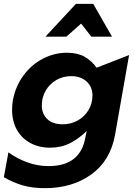

<svg xmlns="http://www.w3.org/2000/svg" viewBox="-28 -808 705 1001"><path d="M190 -258Q190 -301 210.5 -336Q231 -371 266 -391Q301 -411 343 -411Q393 -411 423.5 -383Q454 -355 454 -310Q454 -268 433 -233.5Q412 -199 376.5 -179.5Q341 -160 300 -160Q246 -160 218 -187.5Q190 -215 190 -258ZM225 58Q167 58 112 37.5Q57 17 16 -14L-8 116Q43 145 92.5 159Q142 173 206 173Q349 173 448.5 101Q548 29 572 -106L645 -521L476 -455Q449 -492 412.5 -512.5Q376 -533 321 -533Q256 -533 196.5 -502.5Q137 -472 95 -415.5Q53 -359 39 -285Q35 -262 35 -236Q35 -176 60 -131.5Q85 -87 130 -62.5Q175 -38 233 -38Q290 -38 336 -61Q382 -84 424 -125L417 -91Q391 58 225 58ZM458 -788H368L209 -617H318L395 -685L448 -617H556Z"/></svg>

Font: Geom Bold
Style: Bold Italic
Weight: 700
Italic angle: -10°
Version: Version 1.102